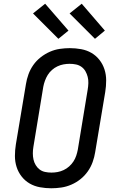

<svg xmlns="http://www.w3.org/2000/svg" viewBox="-20 -1001 640 1029"><path d="M255 8Q224 8 194 2.5Q164 -3 139 -17.5Q114 -32 96 -55Q78 -78 69 -106Q60 -134 60 -165Q60 -196 65 -227L119 -550Q123 -576 132.5 -602.5Q142 -629 158.5 -652.5Q175 -676 198 -694Q221 -712 247 -723.5Q273 -735 300.5 -739Q328 -743 354 -743Q385 -743 415 -737.5Q445 -732 470 -717.5Q495 -703 513 -680Q531 -657 540 -629Q549 -601 549 -570Q549 -539 544 -508L490 -185Q486 -159 476.5 -132.5Q467 -106 450.5 -82.5Q434 -59 411.5 -41Q389 -23 362.5 -11.5Q336 0 308.5 4Q281 8 255 8ZM256 -76Q272 -76 288.5 -79Q305 -82 321 -89.5Q337 -97 350.5 -109Q364 -121 373.5 -135.5Q383 -150 388.5 -166.5Q394 -183 397 -199L450 -521Q453 -539 453.5 -556Q454 -573 450 -589Q446 -605 438 -619Q430 -633 417 -642.5Q404 -652 387.5 -655.5Q371 -659 353 -659Q337 -659 320.5 -656Q304 -653 288 -645.5Q272 -638 258.5 -626Q245 -614 236 -599.5Q227 -585 221 -568.5Q215 -552 212 -536L159 -214Q156 -196 156 -179Q156 -162 159.5 -146Q163 -130 171.5 -116Q180 -102 192.5 -92.5Q205 -83 221.5 -79.5Q238 -76 256 -76ZM489 -793 353 -929 418 -981 542 -837ZM293 -793 157 -929 222 -981 347 -837Z"/></svg>

Font: Iosevka Etoile Medium
Style: Italic
Weight: 500
Italic angle: -9°
Designer: Belleve Invis
Foundry: Belleve Invis
Version: Version 22.1.2; ttfautohint (v1.8.4)